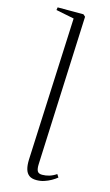

<svg xmlns="http://www.w3.org/2000/svg" viewBox="-121 -811 499 870"><g transform="rotate(15 128.5 -376.5)"><path d="M119 -737 34 -754 36 -767H157L167 -758L137 -59Q136 -37 141.5 -26.5Q147 -16 164 -16Q181 -16 197.5 -21Q214 -26 230 -37L239 -23Q228 -14 213 -5.5Q198 3 181 8.5Q164 14 145 14Q123 14 110.5 4.5Q98 -5 93 -23Q88 -41 89 -67Z"/></g></svg>

Font: Literata 60pt ExtraLight
Style: Italic
Weight: 250
Italic angle: -2°
Designer: Latin by Veronika Burian and Jose Scaglione. Greek by Irene Vlachou. Cyrillic by Vera Evstafieva
Foundry: TypeTogether
Version: Version 3.103;gftools[0.9.29]